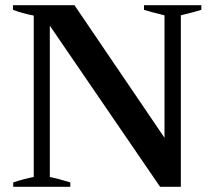

<svg xmlns="http://www.w3.org/2000/svg" viewBox="-20 -720 826 740"><path d="M31 -17Q74 -31 110 -38V-660Q68 -668 30 -682V-700H267L614 -189V-661Q564 -673 535 -682V-700H756V-682Q727 -673 677 -661V0H597L172 -621V-38Q206 -31 251 -17V0H31Z"/></svg>

Font: Trirong
Style: Bold
Weight: 700
Designer: Katatrad Team
Foundry: CadsonDemak
Version: Version 1.001